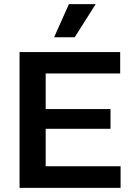

<svg xmlns="http://www.w3.org/2000/svg" viewBox="-20 -913 643 933"><path d="M75 0V-660H202V0ZM157 0V-105H566V0ZM157 -287V-383H517V-287ZM157 -556V-660H564V-556ZM343 -732H243L315 -893H445Z"/></svg>

Font: Bricolage Grotesque SemiBold
Style: Regular
Weight: 600
Designer: Mathieu Triay
Foundry: Atelier Triay
Version: Version 1.000;gftools[0.9.30]